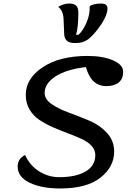

<svg xmlns="http://www.w3.org/2000/svg" viewBox="-20 -1043 753 1088"><path d="M403 -799Q348 -799 344 -846L340 -939Q337 -983 310 -1004Q340 -1023 373 -1023Q398 -1023 411 -1011.5Q424 -1000 424 -971Q424 -889 411 -846H425Q451 -870 470.5 -915.5Q490 -961 488 -1005Q490 -1012 509.5 -1017.5Q529 -1023 552 -1023Q589 -1023 589 -996Q589 -959 555 -907Q521 -855 481 -821Q480 -820 473.5 -816.5Q467 -813 465.5 -812Q464 -811 458 -808.5Q452 -806 449.5 -805Q447 -804 441 -802.5Q435 -801 430 -800.5Q425 -800 418 -799.5Q411 -799 403 -799ZM321 25Q216 25 148 -7.5Q80 -40 80 -100Q80 -143 122 -165Q150 -104 202.5 -71.5Q255 -39 316 -39Q409 -39 464.5 -71Q520 -103 520 -164Q520 -194 498.5 -217Q477 -240 442 -256Q407 -272 365 -287.5Q323 -303 281 -321.5Q239 -340 204 -363Q169 -386 147.5 -422.5Q126 -459 126 -505Q126 -598 222 -662Q318 -726 476 -726Q563 -726 620.5 -701Q678 -676 678 -636Q678 -596 652.5 -575.5Q627 -555 583 -555Q496 -555 467 -663Q356 -650 294.5 -610Q233 -570 233 -516Q233 -480 273.5 -452.5Q314 -425 372 -404Q430 -383 488 -358.5Q546 -334 586.5 -289.5Q627 -245 627 -184Q627 -98 549.5 -36.5Q472 25 321 25Z"/></svg>

Font: Lemonada Light
Style: Regular
Weight: 300
Designer: Mohamed Gaber (Arabic), Eduardo Tunni (Latin)
Foundry: Kief Type Foundry
Version: Version 4.004